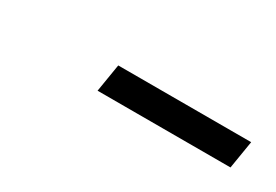

<svg xmlns="http://www.w3.org/2000/svg" viewBox="-12 -846 460 320"><g transform="rotate(30 218.5 -686.0)"><path d="M419.9 -713.4 411.1 -659.7H155.3L164.1 -713.4Z"/></g></svg>

Font: Inter 18pt Light
Style: Italic
Weight: 300
Italic angle: -9.3988°
Designer: Rasmus Andersson
Foundry: rsms
Version: Version 4.001;git-66647c0bb